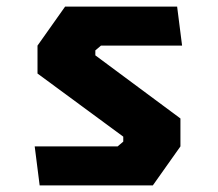

<svg xmlns="http://www.w3.org/2000/svg" viewBox="-20 -561 660 581"><path d="M100 0H442.5L526 -118V-202.5L268.5 -393.5V-408.5L285.5 -423H531L516 -541H177L93.5 -423V-338.5L353 -147.5V-132.5L336 -118H85Z"/></svg>

Font: Monaspace Krypton ExtraBold
Style: Regular
Weight: 800
Designer: Riley Cran & the Lettermatic Team
Foundry: Lettermatic
Version: Version 1.101 (Monaspace Krypton)